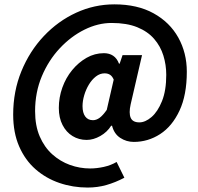

<svg xmlns="http://www.w3.org/2000/svg" viewBox="-20 -686 906 877"><path d="M380.3 170.7Q312.8 170.7 251.4 149.7Q190 128.7 142.5 87.2Q95 45.7 67.6 -17Q40.2 -79.6 40.2 -162.4Q40.2 -269.1 77.8 -360.8Q115.4 -452.5 180.2 -521.2Q245 -589.8 328 -628Q411 -666.1 502.3 -666.1Q607.6 -666.1 681.5 -625.2Q755.5 -584.3 794.4 -514.4Q833.3 -444.5 833.3 -358.5Q833.3 -252.1 799.9 -180.7Q766.6 -109.3 711.4 -73.5Q656.1 -37.8 591.2 -37.8Q557.2 -37.8 529.1 -56.3Q501 -74.8 491.8 -111.8H487.8Q469.4 -82.4 438.1 -64.7Q406.7 -46.9 375.8 -46.9Q340.2 -46.9 311.4 -64.5Q282.6 -82.1 265.7 -115Q248.7 -147.8 248.7 -193.1Q248.7 -240.7 264.7 -285.7Q280.7 -330.7 309.7 -365.9Q338.7 -401.1 375.7 -422.1Q412.7 -443.1 454.7 -443.1Q479 -443.1 496.6 -431.5Q514.2 -419.8 523.6 -395.1H526.5L539.8 -434.2H628.8L576.8 -209.4Q567.8 -169.4 576.9 -148.2Q585.9 -127 616.8 -127Q643.6 -127 672 -151.3Q700.4 -175.7 719.9 -224Q739.4 -272.4 739.4 -344.2Q739.4 -390 726.2 -432.4Q713 -474.9 684 -508.4Q655 -542 607.1 -561.6Q559.2 -581.1 489.8 -581.1Q427.5 -581.1 365.9 -550.6Q304.2 -520.1 253 -465.4Q201.8 -410.7 171 -337.5Q140.3 -264.2 140.3 -178.2Q140.3 -112.1 161.4 -62.9Q182.6 -13.7 218.7 18.8Q254.8 51.2 299.6 67.4Q344.4 83.5 391.7 83.5Q421.6 83.5 454 76.4Q486.4 69.2 512.7 53.8L548.1 125.8Q507.3 147.3 466.3 159Q425.3 170.7 380.3 170.7ZM404.6 -137Q420.3 -137 435.3 -148.1Q450.3 -159.2 467.6 -184L499.4 -322.4Q492.9 -337.7 482.6 -344.4Q472.3 -351 457.8 -351Q436.6 -351 418.1 -336.7Q399.6 -322.3 386 -299.7Q372.4 -277.1 364.7 -251Q357 -225 357 -201.1Q357 -170.6 369.4 -153.8Q381.7 -137 404.6 -137Z"/></svg>

Font: Source Sans 3
Style: Italic
Weight: 200
Italic angle: -11°
Designer: Paul D. Hunt
Foundry: Adobe
Version: Version 3.046;hotconv 1.0.118;makeotfexe 2.5.65603